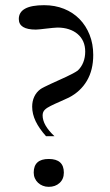

<svg xmlns="http://www.w3.org/2000/svg" viewBox="-20 -703 423 737"><path d="M225.1 -40.5Q225.1 -15.6 208.7 -0.7Q192.4 14.2 167 14.2Q154.8 14.2 144.3 10Q133.8 5.9 126 -1.5Q118.2 -8.8 113.8 -18.8Q109.4 -28.8 109.4 -40.5Q109.4 -92.8 167 -92.8Q225.1 -92.8 225.1 -40.5ZM337.9 -492.2Q337.9 -434.1 313.5 -392.8Q289.1 -351.6 244.6 -328.6Q227.5 -320.3 209.2 -312.5Q190.9 -304.7 174.3 -296.4Q159.2 -289.1 151.4 -281Q143.6 -272.9 143.6 -259.8Q143.6 -222.7 189 -180.2H156.7Q130.4 -209.5 116.9 -237.5Q103.5 -265.6 103.5 -293.5Q103.5 -314.9 111.6 -332Q119.6 -349.1 134.8 -360.4Q140.1 -364.3 150.9 -369.6Q161.6 -375 175.3 -381.3Q189 -387.7 204.3 -394.5Q219.7 -401.4 233.9 -408Q248 -414.6 259.8 -420.9Q271.5 -427.2 278.3 -432.1Q292.5 -445.3 299.8 -464.1Q307.1 -482.9 307.1 -504.9Q307.1 -526.4 299.6 -543.5Q292 -560.5 277.8 -572.5Q263.7 -584.5 244.1 -590.8Q224.6 -597.2 200.2 -597.2Q193.8 -597.2 182.1 -595.9Q170.4 -594.7 158 -593.3Q145.5 -591.8 134.3 -590.6Q123 -589.4 117.7 -589.4Q52.2 -589.4 52.2 -629.9Q52.2 -683.1 149.4 -683.1Q190.9 -683.1 225.6 -669.2Q260.3 -655.3 285.2 -629.9Q310.1 -604.5 324 -569.3Q337.9 -534.2 337.9 -492.2Z"/></svg>

Font: HM XNiloofar
Style: Regular
Weight: 400
Designer: Hossein Movahhedian
Version: Version 2.8, 2015